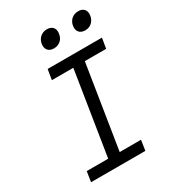

<svg xmlns="http://www.w3.org/2000/svg" viewBox="-223 -1056 1045 1170"><g transform="rotate(-30 300.0 -471.0)"><path d="M65 0 76 -72H227L320 -658H169L181 -730H563L551 -658H401L308 -72H458L447 0ZM498 -819Q470 -819 456 -835.5Q442 -852 446 -880Q451 -909 470.5 -925.5Q490 -942 518 -942Q545 -942 559 -925.5Q573 -909 568 -880Q563 -852 544 -835.5Q525 -819 498 -819ZM278 -819Q250 -819 236 -835.5Q222 -852 226 -880Q231 -909 250.5 -925.5Q270 -942 298 -942Q325 -942 339 -925.5Q353 -909 348 -880Q344 -852 324.5 -835.5Q305 -819 278 -819Z"/></g></svg>

Font: JetBrains Mono NL Light
Style: Italic
Weight: 300
Italic angle: -9°
Designer: Philipp Nurullin, Konstantin Bulenkov
Foundry: JetBrains
Version: Version 2.304; ttfautohint (v1.8.4.7-5d5b)